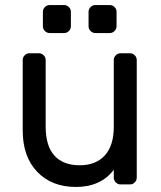

<svg xmlns="http://www.w3.org/2000/svg" viewBox="-20 -731 637 761"><path d="M70 0ZM97 -520H134Q145 -520 153 -512Q161 -504 161 -493V-229Q161 -153 195.5 -114.5Q230 -76 296 -76Q360 -76 395.5 -115Q431 -154 431 -229V-493Q431 -504 439 -512Q447 -520 458 -520H495Q506 -520 514 -512Q522 -504 522 -493V-27Q522 -16 514 -8Q506 0 495 0H458Q447 0 439 -8Q431 -16 431 -27V-58Q379 10 281 10Q185 10 127.5 -50Q70 -110 70 -214V-493Q70 -504 78 -512Q86 -520 97 -520ZM234 -600H177Q166 -600 158 -608Q150 -616 150 -627V-684Q150 -695 158 -703Q166 -711 177 -711H234Q245 -711 253 -703Q261 -695 261 -684V-627Q261 -616 253 -608Q245 -600 234 -600ZM415 -600H358Q347 -600 339 -608Q331 -616 331 -627V-684Q331 -695 339 -703Q347 -711 358 -711H415Q426 -711 434 -703Q442 -695 442 -684V-627Q442 -616 434 -608Q426 -600 415 -600Z"/></svg>

Font: Hezaedrus
Style: Regular
Weight: 400
Designer: Hubert & Fischer
Foundry: Hubert & Fischer
Version: Version 1.10;September 3, 2019;FontCreator 11.5.0.2425 64-bi